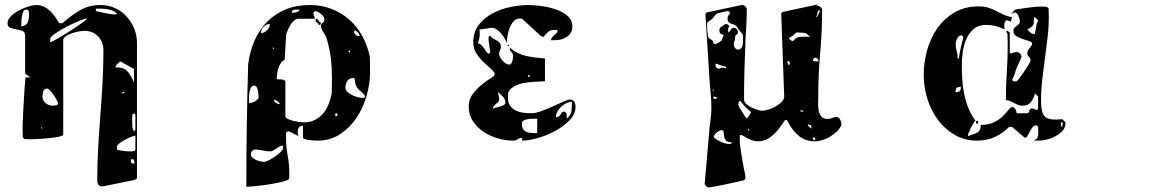

<svg xmlns="http://www.w3.org/2000/svg" viewBox="-20 -589 5040 841"><path d="M567 200Q566 200 550.5 203Q535 206 513.5 210.5Q492 215 469.5 219.5Q447 224 433 227H426Q415 227 410.5 219.5Q406 212 406 202Q406 131 410 60Q414 -11 419.5 -82Q425 -153 429 -224.5Q433 -296 433 -368Q433 -406 409.5 -430Q386 -454 350 -454Q343 -454 327.5 -451.5Q312 -449 296.5 -444Q281 -439 269 -431Q257 -423 257 -413V0Q257 6 236.5 10Q216 14 190.5 16.5Q165 19 141 20Q117 21 111 21L87 20L80 13L79 -18Q79 -29 79.5 -50.5Q80 -72 81.5 -97.5Q83 -123 84.5 -150.5Q86 -178 87.5 -200Q89 -222 90.5 -236Q92 -250 93 -250H113L90 -267V-433Q90 -449 78 -453.5Q66 -458 51.5 -460.5Q37 -463 25 -467.5Q13 -472 13 -487Q13 -503 27.5 -517.5Q42 -532 62.5 -543Q83 -554 104.5 -560.5Q126 -567 140 -567Q158 -567 173 -559.5Q188 -552 200 -540.5Q212 -529 222 -514.5Q232 -500 240 -487H253Q290 -520 329.5 -543.5Q369 -567 420 -567Q454 -567 483 -554Q512 -541 533.5 -518Q555 -495 567.5 -464.5Q580 -434 580 -400V193ZM400 -540Q407 -539 413 -538Q418 -537 423.5 -535.5Q429 -534 433 -533Q453 -530 461 -528Q469 -526 483 -526Q490 -526 493 -527Q487 -537 474.5 -542Q462 -547 448 -549Q434 -551 420.5 -551Q407 -551 400 -551ZM73 -473Q95 -477 101 -490Q107 -503 107 -524Q107 -534 105.5 -540.5Q104 -547 93 -547Q86 -547 82 -538Q78 -529 76 -517Q74 -505 73.5 -493.5Q73 -482 73 -477ZM200 -404Q203 -404 216 -411Q229 -418 247 -428.5Q265 -439 285 -452Q305 -465 322 -476.5Q339 -488 350 -496.5Q361 -505 361 -508Q352 -508 325.5 -497Q299 -486 271 -471.5Q243 -457 221.5 -442Q200 -427 200 -420ZM567 -287 507 -320Q506 -320 498 -312.5Q490 -305 487 -300Q486 -299 486 -297Q486 -294 487 -293Q521 -296 538.5 -276Q556 -256 567 -227ZM234 -136Q234 -140 228.5 -150.5Q223 -161 215.5 -172Q208 -183 200 -192Q192 -201 186 -201Q173 -201 169.5 -188.5Q166 -176 166 -166Q166 -149 180 -137.5Q194 -126 210 -126Q215 -126 224.5 -127.5Q234 -129 234 -136ZM520 -187Q516 -184 513 -180H520Q523 -181 527 -187ZM573 -87 567 -93 560 -87 559 -65Q559 -53 559.5 -39Q560 -25 567 -13L573 -20ZM160 -33V-27H167ZM573 5Q568 5 554.5 10.5Q541 16 527 23.5Q513 31 502.5 39.5Q492 48 492 53L493 67Q511 71 523 72.5Q535 74 551 74Q551 74 554.5 74Q558 74 562 73.5Q566 73 569.5 71.5Q573 70 573 67ZM553 117Q553 123 558.5 125.5Q564 128 569 128Q569 124 567.5 116.5Q566 109 560 107Q556 108 553 113Z M1247 193Q1244 200 1219 206.5Q1194 213 1162.5 218Q1131 223 1101 226Q1071 229 1059 229Q1059 94 1061 -39Q1063 -172 1067 -307Q1074 -364 1095 -411.5Q1116 -459 1150 -493.5Q1184 -528 1231 -547.5Q1278 -567 1337 -567Q1388 -567 1432 -550Q1476 -533 1510 -503Q1544 -473 1567 -431Q1590 -389 1600 -340L1601 -273Q1601 -223 1586 -170Q1571 -117 1542 -73.5Q1513 -30 1470 -1.5Q1427 27 1370 27Q1367 27 1356.5 26.5Q1346 26 1335 24.5Q1324 23 1315.5 20.5Q1307 18 1307 13V-38Q1290 -38 1286 -24Q1282 -10 1287 7L1247 -13Q1246 -14 1243 -14Q1240 -14 1240 -13Q1236 -12 1233 -7V17Q1233 55 1240 92Q1247 129 1247 167ZM1280 -547Q1272 -547 1265 -545Q1258 -543 1258 -533Q1267 -533 1278 -535.5Q1289 -538 1293 -547ZM1230 -80Q1230 -73 1240.5 -68Q1251 -63 1265 -59.5Q1279 -56 1292 -54.5Q1305 -53 1310 -53Q1338 -53 1359 -63.5Q1380 -74 1395 -91.5Q1410 -109 1419 -132Q1428 -155 1433 -180L1434 -250Q1434 -296 1429.5 -332.5Q1425 -369 1413 -413Q1409 -429 1397.5 -446Q1386 -463 1386 -477Q1386 -485 1393.5 -489Q1401 -493 1401 -503Q1401 -515 1386.5 -527.5Q1372 -540 1360 -540Q1359 -540 1356.5 -537.5Q1354 -535 1353 -533V-527L1360 -507H1287Q1277 -507 1267.5 -498.5Q1258 -490 1251 -478Q1244 -466 1239 -453.5Q1234 -441 1233 -433Q1233 -427 1232 -412Q1231 -397 1230 -380Q1229 -363 1228 -348Q1227 -333 1227 -327Q1217 -323 1210 -312.5Q1203 -302 1199 -289.5Q1195 -277 1193.5 -264Q1192 -251 1192 -242Q1195 -242 1206 -241.5Q1217 -241 1220 -240Q1222 -240 1226 -237Q1230 -234 1230 -233ZM1373 -500Q1380 -500 1378 -493H1380Q1385 -493 1385 -486.5Q1385 -480 1380 -480Q1373 -480 1375 -487H1373Q1368 -487 1368 -493H1367Q1362 -493 1362 -500Q1362 -507 1367 -507Q1372 -507 1372 -500ZM1162 -484Q1147 -484 1135 -472Q1123 -460 1123 -444Q1137 -444 1149.5 -456.5Q1162 -469 1162 -484ZM1555 -431Q1555 -440 1547.5 -447.5Q1540 -455 1531 -455Q1531 -431 1555 -431ZM1180 -380H1173L1180 -373ZM1513 -367H1507V-360H1513ZM1573 -160Q1578 -162 1580 -167Q1571 -181 1563 -187Q1555 -193 1549 -199Q1543 -205 1539 -215Q1535 -225 1533 -247H1527Q1509 -247 1501 -234.5Q1493 -222 1493 -207Q1493 -195 1502 -186.5Q1511 -178 1523.5 -172Q1536 -166 1549 -163Q1562 -160 1570 -160ZM1113 -160Q1113 -161 1112.5 -169.5Q1112 -178 1110.5 -188Q1109 -198 1105 -206Q1101 -214 1094 -214Q1083 -214 1078.5 -204Q1074 -194 1072 -181Q1070 -168 1070.5 -155.5Q1071 -143 1071 -138Q1097 -138 1113 -160ZM1207 -133Q1202 -140 1195 -145.5Q1188 -151 1180 -153V-150Q1180 -143 1189 -138Q1198 -133 1203 -133ZM1453 -80Q1458 -80 1458 -86.5Q1458 -93 1453 -93Q1448 -93 1448 -86.5Q1448 -80 1453 -80ZM1220 49Q1211 49 1204 53Q1197 57 1190.5 61.5Q1184 66 1177.5 70Q1171 74 1162 74Q1146 74 1130.5 70Q1115 66 1099 66Q1091 66 1085 72Q1079 78 1079 87Q1079 95 1086 101.5Q1093 108 1102.5 112Q1112 116 1121.5 118Q1131 120 1137 120Q1144 120 1157.5 113Q1171 106 1185 96.5Q1199 87 1209.5 76.5Q1220 66 1220 60Z M2367 -233Q2348 -232 2325.5 -231Q2303 -230 2280.5 -226.5Q2258 -223 2238.5 -214Q2219 -205 2207 -187Q2206 -184 2205.5 -173.5Q2205 -163 2205 -160Q2205 -139 2214.5 -126Q2224 -113 2238.5 -105.5Q2253 -98 2271 -95.5Q2289 -93 2306 -93Q2327 -93 2353.5 -103Q2380 -113 2405 -124.5Q2430 -136 2450.5 -145Q2471 -154 2480 -153Q2494 -150 2497.5 -140Q2501 -130 2501 -121Q2501 -89 2474.5 -62Q2448 -35 2411 -15Q2374 5 2334 16Q2294 27 2267 27V15Q2255 15 2247.5 21Q2240 27 2228 27Q2195 27 2160.5 17Q2126 7 2097.5 -12Q2069 -31 2051 -59Q2033 -87 2033 -123Q2033 -154 2051 -177.5Q2069 -201 2090 -218Q2111 -235 2129 -246Q2147 -257 2147 -263Q2147 -273 2132.5 -285.5Q2118 -298 2100 -315Q2082 -332 2067.5 -353.5Q2053 -375 2053 -403Q2053 -449 2077 -480Q2101 -511 2137.5 -530.5Q2174 -550 2216.5 -558.5Q2259 -567 2297 -567Q2316 -567 2348 -563Q2380 -559 2411 -549Q2442 -539 2464.5 -520.5Q2487 -502 2487 -474Q2487 -444 2464 -428.5Q2441 -413 2413 -413H2393Q2395 -422 2399.5 -427Q2404 -432 2409 -436Q2414 -440 2418 -444.5Q2422 -449 2422 -458Q2409 -458 2401.5 -457.5Q2394 -457 2388 -454Q2382 -451 2376 -444.5Q2370 -438 2360 -427L2347 -433L2267 -507L2257 -508Q2240 -508 2229 -495Q2218 -482 2211.5 -464.5Q2205 -447 2202.5 -429Q2200 -411 2200 -400Q2197 -409 2190.5 -420.5Q2184 -432 2175 -442.5Q2166 -453 2155.5 -460Q2145 -467 2134 -467H2127Q2125 -466 2118 -465Q2111 -464 2103.5 -463Q2096 -462 2089.5 -461Q2083 -460 2080 -460Q2085 -428 2073 -400Q2083 -397 2089 -391Q2095 -385 2099.5 -378.5Q2104 -372 2108.5 -365Q2113 -358 2120 -353Q2124 -356 2127 -360V-367Q2126 -368 2125 -375Q2124 -382 2123 -390Q2122 -398 2121 -405Q2120 -412 2120 -413V-421Q2120 -425 2120.5 -428Q2121 -431 2127 -433Q2132 -424 2140 -420Q2148 -416 2155.5 -412Q2163 -408 2168.5 -401.5Q2174 -395 2174 -383Q2174 -374 2170 -368Q2166 -362 2166 -353Q2166 -347 2170.5 -338.5Q2175 -330 2181.5 -323Q2188 -316 2195.5 -311Q2203 -306 2210 -306Q2216 -306 2219 -310.5Q2222 -315 2224 -321Q2226 -327 2226.5 -333.5Q2227 -340 2227 -344Q2227 -355 2220 -361Q2213 -367 2213 -377V-380Q2247 -352 2284.5 -344Q2322 -336 2367 -333ZM2207 -387Q2204 -386 2204 -390Q2204 -394 2207 -393Q2210 -393 2210 -390Q2210 -387 2207 -387ZM2300 -260H2293V-253H2300ZM2194 -140Q2194 -153 2182 -166Q2170 -179 2160 -187Q2166 -167 2166.5 -158Q2167 -149 2164 -144.5Q2161 -140 2154.5 -135.5Q2148 -131 2140 -120Q2139 -119 2139 -117Q2139 -114 2140 -113Q2144 -116 2153 -118Q2162 -120 2171 -122.5Q2180 -125 2187 -129Q2194 -133 2194 -140ZM2485 -143Q2473 -143 2460.5 -137Q2448 -131 2438 -121.5Q2428 -112 2421.5 -100Q2415 -88 2415 -76Q2424 -76 2428.5 -79.5Q2433 -83 2435.5 -87.5Q2438 -92 2440.5 -96Q2443 -100 2450 -100Q2456 -100 2458.5 -96.5Q2461 -93 2461.5 -88Q2462 -83 2462 -78.5Q2462 -74 2462 -71Q2463 -71 2467 -73Q2482 -88 2483.5 -104.5Q2485 -121 2485 -143ZM2333 -69Q2328 -69 2317 -69Q2306 -69 2294.5 -67.5Q2283 -66 2274.5 -61.5Q2266 -57 2266 -47Q2266 -32 2271.5 -23.5Q2277 -15 2286.5 -11Q2296 -7 2308 -6.5Q2320 -6 2333 -6Z M3463 -110Q3463 -111 3462 -111V-110ZM3525 -156Q3524 -157 3522 -157Q3522 -155 3523 -154ZM3107 -193 3105 -197 3102 -194Q3102 -190 3104 -190ZM3257 -26Q3256 -24 3256 -20.5Q3256 -17 3260 -17L3262 -18Q3261 -20 3260 -22.5Q3259 -25 3257 -25ZM3499 -102 3495 -105Q3493 -105 3488.5 -105Q3484 -105 3484 -103Q3487 -101 3495 -99ZM3436 -304Q3440 -308 3440 -314Q3439 -315 3438 -317.5Q3437 -320 3436 -321L3431 -322L3429 -318L3433 -305ZM3544 12Q3543 12 3541.5 14Q3540 16 3540 18.5Q3540 21 3542 22.5Q3544 24 3549 24Q3554 23 3550.5 17Q3547 11 3544 11ZM3106 -164H3105Q3105 -154 3111 -155Q3117 -156 3122 -161L3107 -167ZM3518 -43 3520 -38Q3526 -33 3531 -27H3534Q3534 -38 3532.5 -39.5Q3531 -41 3522 -44ZM3555 -516Q3555 -514 3558 -514Q3560 -518 3565 -527Q3570 -536 3571 -540Q3571 -544 3570 -544Q3562 -544 3560.5 -532.5Q3559 -521 3555 -516ZM3544 -321Q3549 -321 3552.5 -320.5Q3556 -320 3561 -320Q3566 -320 3565 -324.5Q3564 -329 3560 -333Q3556 -337 3550 -336Q3544 -335 3540 -325ZM3125 -288Q3131 -288 3136 -290.5Q3141 -293 3146 -293Q3150 -293 3153 -291.5Q3156 -290 3160 -290L3161 -292Q3162 -294 3159.5 -296Q3157 -298 3155 -298Q3145 -300 3136 -303Q3127 -306 3118 -310Q3112 -310 3114 -302.5Q3116 -295 3118 -293ZM3169 -459Q3172 -450 3166.5 -444Q3161 -438 3153 -437Q3145 -436 3138 -440.5Q3131 -445 3131 -456Q3131 -467 3139 -471.5Q3147 -476 3154 -482Q3162 -486 3170 -480Q3178 -474 3170 -467ZM3436 -421Q3436 -419 3442.5 -414Q3449 -409 3451 -409Q3454 -409 3456.5 -412Q3459 -415 3463 -418.5Q3467 -422 3474 -425Q3481 -428 3493 -428Q3499 -428 3513 -428Q3527 -428 3532 -426Q3525 -429 3518 -437Q3511 -445 3504 -445Q3496 -445 3487 -446Q3478 -447 3470 -447Q3468 -447 3459 -438.5Q3450 -430 3446 -428Q3444 -427 3439.5 -425Q3435 -423 3435 -421ZM3269 -95Q3269 -99 3266 -102Q3263 -105 3260 -107Q3249 -115 3240 -126Q3231 -137 3223 -147H3221Q3217 -147 3215.5 -140Q3214 -133 3214 -130Q3214 -127 3219 -118Q3224 -109 3230.5 -99Q3237 -89 3243 -80Q3249 -71 3251 -70Q3253 -71 3260.5 -81.5Q3268 -92 3268 -95ZM3183 34Q3165 34 3159 25.5Q3153 17 3151.5 7.5Q3150 -2 3149.5 -10.5Q3149 -19 3140 -19Q3137 -19 3131 -16Q3125 -13 3119.5 -8.5Q3114 -4 3110 1Q3106 6 3106 9Q3106 13 3111 17Q3116 21 3122.5 24.5Q3129 28 3136 31Q3143 34 3146 36Q3147 37 3153.5 38.5Q3160 40 3167 41Q3174 42 3179.5 41Q3185 40 3185 35ZM3233 -436Q3233 -440 3223 -451Q3213 -462 3210 -468Q3206 -477 3199 -479.5Q3192 -482 3185 -484.5Q3178 -487 3172.5 -491.5Q3167 -496 3167 -509Q3167 -518 3172 -522.5Q3177 -527 3177 -531Q3177 -540 3167 -540Q3161 -540 3144.5 -536Q3128 -532 3121 -530Q3117 -529 3107.5 -516Q3098 -503 3084 -495Q3077 -491 3077 -485Q3077 -471 3078 -458Q3079 -445 3081 -431Q3082 -425 3084.5 -422.5Q3087 -420 3091 -418Q3095 -416 3098.5 -413.5Q3102 -411 3104 -404Q3106 -397 3109.5 -396Q3113 -395 3116.5 -396.5Q3120 -398 3124.5 -401Q3129 -404 3133 -406Q3140 -409 3142 -414.5Q3144 -420 3146 -426Q3148 -432 3151.5 -437.5Q3155 -443 3166 -446Q3173 -448 3176 -451.5Q3179 -455 3181 -458.5Q3183 -462 3186 -464.5Q3189 -467 3195 -467Q3202 -467 3207 -462Q3212 -457 3212 -450Q3212 -440 3206 -437Q3200 -434 3200 -426Q3200 -417 3197 -409Q3194 -401 3194 -393Q3194 -387 3199.5 -379.5Q3205 -372 3212 -372Q3223 -372 3228 -379.5Q3233 -387 3234 -397.5Q3235 -408 3234.5 -419Q3234 -430 3234 -437ZM3559 -569 3557 -564Q3564 -565 3572.5 -559Q3581 -553 3581 -546Q3581 -450 3572.5 -355.5Q3564 -261 3564 -165Q3564 -152 3563.5 -135.5Q3563 -119 3566 -104Q3569 -89 3578 -78.5Q3587 -68 3606 -68Q3617 -68 3626 -72.5Q3635 -77 3646 -77Q3650 -77 3654 -73Q3658 -69 3661 -63Q3664 -57 3665 -51Q3666 -45 3665 -41Q3659 -26 3646 -13.5Q3633 -1 3617 9Q3601 19 3583 24.5Q3565 30 3550 30Q3508 30 3479.5 6.5Q3451 -17 3433 -52Q3431 -55 3429 -59.5Q3427 -64 3422 -64Q3418 -64 3409 -49.5Q3400 -35 3385 -17Q3370 1 3349 15.5Q3328 30 3300 30Q3286 30 3274 25.5Q3262 21 3252.5 16Q3243 11 3236 6.5Q3229 2 3226 2Q3222 2 3221 5.5Q3220 9 3220 12Q3220 44 3226 77.5Q3232 111 3237 143Q3239 154 3242 166.5Q3245 179 3245 190Q3245 198 3237 201Q3234 202 3222.5 204.5Q3211 207 3195 210.5Q3179 214 3160.5 218Q3142 222 3126 225Q3110 228 3098 230Q3086 232 3084 232Q3078 232 3072 225.5Q3066 219 3067 213L3086 -6Q3088 -34 3092 -61Q3096 -88 3096 -116Q3096 -151 3092.5 -184.5Q3089 -218 3087 -253L3070 -524Q3070 -533 3078 -535L3228 -567Q3234 -569 3242.5 -562.5Q3251 -556 3251 -549Q3251 -518 3249.5 -487.5Q3248 -457 3246 -426Q3243 -357 3241 -289.5Q3239 -222 3239 -153Q3239 -143 3248.5 -134Q3258 -125 3271 -118.5Q3284 -112 3297.5 -108Q3311 -104 3319 -104Q3330 -104 3344.5 -108.5Q3359 -113 3373.5 -120.5Q3388 -128 3399 -138Q3410 -148 3414 -159Q3414 -160 3414.5 -162Q3415 -164 3415 -165L3402 -527Q3402 -535 3410 -537Z M4647 -50Q4647 -30 4634 -16Q4621 -2 4602.5 8Q4584 18 4564 22.5Q4544 27 4530 27H4507Q4523 21 4525.5 11Q4528 1 4528 -12L4527 -33Q4526 -35 4523.5 -37.5Q4521 -40 4520 -40Q4510 -40 4503 -31.5Q4496 -23 4491 -13Q4486 -3 4481 5.5Q4476 14 4470 14Q4468 14 4467 13L4413 -33H4400Q4341 27 4260 27Q4205 27 4161.5 1.5Q4118 -24 4088 -64.5Q4058 -105 4042 -156.5Q4026 -208 4026 -260Q4026 -315 4041 -369Q4056 -423 4086 -465.5Q4116 -508 4161 -534.5Q4206 -561 4267 -561Q4291 -561 4308.5 -555.5Q4326 -550 4341.5 -542Q4357 -534 4373.5 -526Q4390 -518 4413 -513L4407 -493Q4405 -496 4397 -498.5Q4389 -501 4387 -500Q4386 -500 4383 -494.5Q4380 -489 4380 -487Q4379 -484 4379 -473.5Q4379 -463 4380 -460Q4342 -480 4300 -480Q4266 -480 4245 -462Q4224 -444 4212.5 -417.5Q4201 -391 4197 -360.5Q4193 -330 4193 -304Q4193 -274 4195 -241.5Q4197 -209 4203.5 -177Q4210 -145 4222 -115Q4234 -85 4253 -60Q4250 -59 4244.5 -50Q4239 -41 4233.5 -30.5Q4228 -20 4224 -10Q4220 0 4220 3V7Q4234 2 4244.5 -1.5Q4255 -5 4262 -9.5Q4269 -14 4272.5 -21.5Q4276 -29 4276 -42Q4311 -42 4334 -53.5Q4357 -65 4371.5 -79Q4386 -93 4395.5 -105.5Q4405 -118 4413 -120Q4419 -121 4422.5 -117.5Q4426 -114 4428.5 -109.5Q4431 -105 4432 -100.5Q4433 -96 4433 -93H4480Q4484 -93 4485.5 -96.5Q4487 -100 4488.5 -103.5Q4490 -107 4492 -110.5Q4494 -114 4499 -114Q4501 -114 4503.5 -113.5Q4506 -113 4507 -113Q4508 -113 4513.5 -110Q4519 -107 4520 -107Q4522 -107 4524.5 -109.5Q4527 -112 4527 -113V-167L4513 -180Q4508 -157 4495.5 -141.5Q4483 -126 4459 -126Q4448 -126 4439.5 -129.5Q4431 -133 4422.5 -137.5Q4414 -142 4405 -146Q4396 -150 4386 -150Q4386 -213 4390 -272.5Q4394 -332 4394 -395L4393 -440L4387 -453Q4388 -454 4390 -454Q4393 -454 4393 -453L4399 -450Q4401 -449 4403 -447V-355Q4412 -355 4418.5 -358Q4425 -361 4434 -361Q4442 -361 4448 -354.5Q4454 -348 4454 -340Q4454 -337 4450 -328.5Q4446 -320 4441.5 -310Q4437 -300 4432.5 -289.5Q4428 -279 4427 -273Q4426 -269 4421 -256Q4416 -243 4413 -240Q4415 -234 4421 -233Q4427 -232 4431 -232Q4434 -232 4444 -245Q4454 -258 4465 -274Q4476 -290 4485 -305Q4494 -320 4494 -323Q4494 -334 4487 -340.5Q4480 -347 4480 -357Q4480 -366 4488 -376Q4496 -386 4500 -393Q4501 -394 4501 -397Q4501 -405 4488 -409Q4475 -413 4460 -418Q4445 -423 4432 -430.5Q4419 -438 4419 -453Q4419 -462 4423.5 -467Q4428 -472 4433 -475.5Q4438 -479 4442.5 -483Q4447 -487 4447 -496Q4447 -505 4441 -519.5Q4435 -534 4424 -534Q4421 -534 4420 -533Q4418 -533 4413 -530.5Q4408 -528 4407 -527L4427 -547Q4427 -547 4439.5 -549Q4452 -551 4469 -553.5Q4486 -556 4504 -558Q4522 -560 4533 -560H4547Q4555 -560 4561 -559.5Q4567 -559 4573 -553L4574 -517Q4574 -470 4568.5 -424.5Q4563 -379 4557 -333.5Q4551 -288 4545.5 -242Q4540 -196 4540 -149Q4540 -121 4544 -103.5Q4548 -86 4558.5 -77Q4569 -68 4587 -66Q4605 -64 4633 -67L4647 -53ZM4520 -480Q4520 -482 4523.5 -490Q4527 -498 4527 -500Q4526 -501 4521 -506Q4516 -511 4513 -513Q4509 -515 4509 -515Q4509 -501 4508.5 -493Q4508 -485 4505.5 -479.5Q4503 -474 4497 -470Q4491 -466 4480 -460Q4485 -454 4493 -447Q4501 -440 4510 -440H4513ZM4180 -333Q4183 -357 4188.5 -380.5Q4194 -404 4200 -427Q4199 -431 4193 -433Q4193 -434 4190 -434Q4179 -434 4172.5 -420Q4166 -406 4166 -397Q4166 -381 4170.5 -365.5Q4175 -350 4175 -333ZM4189 -209Q4175 -209 4170 -203.5Q4165 -198 4165 -185Q4178 -185 4183.5 -190Q4189 -195 4189 -209ZM4260 -47Q4255 -47 4255 -53.5Q4255 -60 4260 -60Q4265 -60 4265 -53.5Q4265 -47 4260 -47ZM4627 -53V-33Q4633 -35 4634 -42Q4635 -49 4635 -53Z"/></svg>

Font: Genkaimincho
Style: Regular
Weight: 800
Designer: Dr. Ken Lunde (project architect, glyph set definition & overall production); Masataka HATTORI \u670D \u90E8 \u6B63 \u8C
Foundry: Adobe Systems Incorporated
Version: Version 1.00